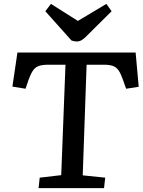

<svg xmlns="http://www.w3.org/2000/svg" viewBox="-20 -971 738 991"><path d="M185 -54 296 -67 318 -637H231Q200 -637 181.5 -631Q163 -625 151 -608Q139 -591 127 -558L112 -513L44 -524L70 -700H680L696 -523L631 -513L615 -558Q604 -590 592.5 -607Q581 -624 563 -630.5Q545 -637 515 -637H427L407 -66L523 -54L517 0H179ZM214 -913 243 -951 382 -863 529 -951 556 -913 430 -788Q416 -773 403.5 -765Q391 -757 377 -757Q368 -757 361.5 -758.5Q355 -760 349 -762Z"/></svg>

Font: Literata 7pt Medium
Style: Italic
Weight: 500
Italic angle: -2°
Designer: Latin by Veronika Burian and Jose Scaglione. Greek by Irene Vlachou. Cyrillic by Vera Evstafieva
Foundry: TypeTogether
Version: Version 3.002